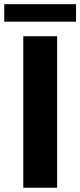

<svg xmlns="http://www.w3.org/2000/svg" viewBox="-40 -881 377 901"><path d="M228 -710.9V0H69.3V-710.9ZM316.9 -861.3V-779.3H-20V-861.3Z"/></svg>

Font: Vazirmatn RD ExtraBold
Style: Regular
Weight: 800
Designer: Saber Rastikerdar
Foundry: Saber Rastikerdar
Version: Version 32.102